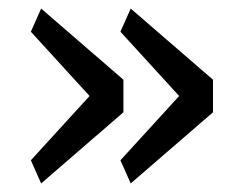

<svg xmlns="http://www.w3.org/2000/svg" viewBox="-20 -508 553 448"><path d="M76 -80 268 -246V-322L76 -488L52 -434L189 -284L52 -134ZM285 -80 477 -246V-322L285 -488L261 -434L398 -284L261 -134Z"/></svg>

Font: IBMKR
Style: Regular
Weight: 400
Designer: Mike Abbink; Paul van der Laan; Pieter van Rosmalen; Wujin Sim; Chorong Kim; Dohee Lee;
Foundry: Sandoll Inc.
Version: Version 1.002